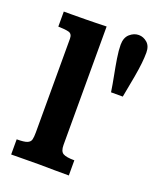

<svg xmlns="http://www.w3.org/2000/svg" viewBox="-125 -727 656 802"><g transform="rotate(20 203.5 -325.5)"><path d="M22 0Q22 -2.4 22 -12.2Q22 -22 22 -33.9Q22 -45.9 22 -55.4Q22 -64.9 22 -67.4Q54.7 -67.4 68.1 -72.8Q81.5 -78.1 84.5 -89.8Q87.4 -101.6 87.4 -121.6V-538.6Q87.4 -560.1 71.3 -564.5Q55.2 -568.8 24.4 -569.3V-636.2Q35.6 -636.2 55.7 -636.2Q75.7 -636.2 94.7 -636.5Q113.8 -636.7 122.1 -636.7Q144.5 -637.2 167 -637.5Q189.5 -637.7 213.9 -638.7V-112.3Q213.9 -84 228 -75.7Q242.2 -67.4 278.3 -67.4V0Q247.6 0 216.8 -0.2Q186 -0.5 146 -1Q107.9 -1 79.3 -0.5Q50.8 0 22 0ZM325.2 -386.7Q320.3 -419.9 313 -457Q305.7 -494.1 300.3 -528.3Q294.9 -562.5 294.9 -587.4Q294.9 -619.1 313.2 -635.3Q331.5 -651.4 353 -651.4Q373.5 -651.4 390.4 -636.7Q407.2 -622.1 407.2 -592.8Q407.2 -571.3 404.5 -545.9Q401.9 -520.5 395.3 -482.9Q388.7 -445.3 377.4 -386.7Z"/></g></svg>

Font: Kameron SemiBold
Style: Regular
Weight: 600
Designer: Vernon Adams
Foundry: Vernon Adams
Version: Version 1.100